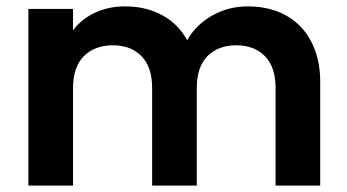

<svg xmlns="http://www.w3.org/2000/svg" viewBox="-20 -582 1088 602"><path d="M844 -306Q844 -372 810.5 -406Q777 -440 721 -440Q664 -440 630.5 -406Q597 -372 597 -306V0H457V-306Q457 -372 423.5 -406Q390 -440 334 -440Q277 -440 243 -406Q209 -372 209 -306V0H69V-554H209V-487Q235 -522 277.5 -542Q320 -562 372 -562Q437 -562 487.5 -535Q538 -508 567 -456Q594 -504 645 -533Q696 -562 757 -562Q807 -562 848.5 -546.5Q890 -531 920 -501Q950 -471 967 -426.5Q984 -382 984 -325V0H844Z"/></svg>

Font: Poppins SemiBold
Style: Regular
Weight: 600
Designer: Ninad Kale (Devanagari), Jonny Pinhorn (Latin)
Foundry: Indian Type Foundry
Version: Version 3.002 2017